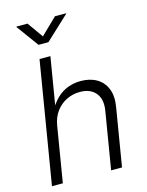

<svg xmlns="http://www.w3.org/2000/svg" viewBox="-137 -1025 846 1108"><g transform="rotate(-15 286.0 -471.5)"><path d="M151.9 -331.1 97.2 0H32.2L152.8 -727.5H217.8L165 -410.2H150.9Q173.8 -457 204.3 -486.6Q234.9 -516.1 271.5 -529.8Q308.1 -543.5 349.1 -543.5Q403.8 -543.5 443.4 -520.5Q482.9 -497.6 501 -453.1Q519 -408.7 507.8 -343.8L450.7 0H385.7L441.9 -339.4Q453.6 -407.2 422.1 -445.6Q390.6 -483.9 327.6 -483.9Q285.6 -483.9 248.5 -465.8Q211.4 -447.8 185.8 -413.8Q160.2 -379.9 151.9 -331.1ZM138.7 -942.9 205.6 -848.6 302.7 -942.9H369.6L368.7 -939.9L227.5 -808.1H168.5L72.3 -939.9L72.8 -942.9Z"/></g></svg>

Font: Inter 20pt Light
Style: Italic
Weight: 300
Italic angle: -9.3988°
Version: Version 4.001;git-66647c0bb